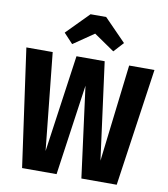

<svg xmlns="http://www.w3.org/2000/svg" viewBox="-100 -1030 971 1113"><g transform="rotate(10 386.0 -473.5)"><path d="M663 0H455L385 -534L309 0H106L9 -693H164L223 -121L304 -693H470L546 -121L614 -693H763ZM213 -816 342 -947H434L562 -816L509 -758L388 -841L267 -758Z"/></g></svg>

Font: Fira Sans Condensed
Style: Bold
Weight: 700
Width: 3
Designer: bBox Type GmbH & Carrois Corporate GbR & Edenspiekermann AG
Foundry: bBox Type GmbH & Carrois Corporate GbR & Edenspiekermann AG
Version: Version 4.301